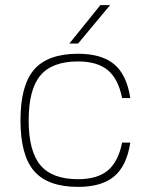

<svg xmlns="http://www.w3.org/2000/svg" viewBox="-20 -720 589 750"><path d="M457 -163H489Q475 -72 426 -31Q377 10 285 10Q167 10 113.5 -51.5Q60 -113 60 -250Q60 -387 113.5 -448.5Q167 -510 285 -510Q377 -510 426 -469Q475 -428 489 -337H457Q442 -412 401 -446Q360 -480 285 -480Q184 -480 138 -425.5Q92 -371 92 -250Q92 -129 138 -74.5Q184 -20 285 -20Q360 -20 401 -54Q442 -88 457 -163ZM251 -550 372 -700H410L285 -550Z"/></svg>

Font: Fivo Sans Thin
Style: Regular
Weight: 250
Foundry: Alexander Slobzheninov
Version: 1.0